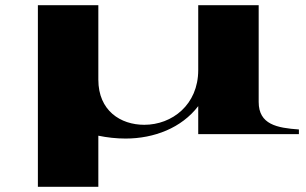

<svg xmlns="http://www.w3.org/2000/svg" viewBox="-20 -520 1180 740"><path d="M359 -213V-500H126V200H359V3C393 10 428 14 464 14C574 14 680 -27 744 -111V-3H1132V-21C1048 -27 977 -40 977 -127V-500H744V-250C744 -116 643 -39 536 -39C445 -39 359 -93 359 -213Z"/></svg>

Font: Sprat Extended
Style: Bold
Weight: 700
Width: 9
Designer: Ethan Nakache
Foundry: Collletttivo
Version: Version 2.000;Glyphs 3.2 (3217)